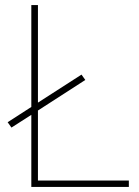

<svg xmlns="http://www.w3.org/2000/svg" viewBox="-20 -734 546 754"><path d="M103 0H486V-25H129V-300L315 -420L300 -441L129 -331V-714H103V-314L10 -254L25 -233L103 -283Z"/></svg>

Font: Noto Sans Georgian Thin
Style: Regular
Weight: 100
Designer: Monotype Design Team, Akaki Razmadze
Foundry: Google LLC
Version: Version 2.005